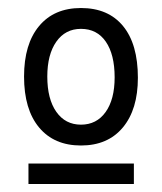

<svg xmlns="http://www.w3.org/2000/svg" viewBox="-20 -762 405 479"><path d="M314 -354V-303H51V-354ZM182 -742Q250 -742 287 -697Q324 -652 324 -568Q324 -489 286.5 -444Q249 -399 182 -399Q115 -399 77.5 -444Q40 -489 40 -571Q40 -652 77.5 -697Q115 -742 182 -742ZM182 -690Q143 -690 120.5 -658Q98 -626 98 -571Q98 -515 120.5 -483Q143 -451 182 -451Q221 -451 243.5 -482.5Q266 -514 266 -569Q266 -626 244 -658Q222 -690 182 -690Z"/></svg>

Font: ColatingCofangSans
Style: Regular
Weight: 400
Foundry: GNU
Version: Version 412.227;June 27, 2022;FontCreator 11.0.0.2412 32-bit